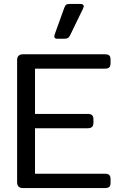

<svg xmlns="http://www.w3.org/2000/svg" viewBox="-20 -956 619 976"><path d="M256 -771Q256 -773 258 -781L307 -917Q311 -928 316.5 -932Q322 -936 336 -936H387Q406 -936 406 -924Q406 -922 402 -912L336 -776Q331 -766 324.5 -762.5Q318 -759 305 -759H271Q256 -759 256 -771ZM67 -30V-650Q67 -680 97 -680H513Q529 -680 535.5 -674Q542 -668 542 -653V-636Q542 -620 535.5 -613.5Q529 -607 513 -607H158V-377H425Q441 -377 448 -370.5Q455 -364 455 -349V-333Q455 -318 448 -311Q441 -304 425 -304H158V-73H513Q529 -73 535.5 -66.5Q542 -60 542 -44V-27Q542 -12 535.5 -6Q529 0 513 0H97Q67 0 67 -30Z"/></svg>

Font: Mitr Light
Style: Regular
Weight: 300
Designer: Thanarat Vachiruckul
Foundry: Cadson Demak
Version: Version 1.003